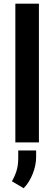

<svg xmlns="http://www.w3.org/2000/svg" viewBox="-20 -770 293 1038"><path d="M190.4 -750V0H63V-750ZM175.3 43.5V79.1Q175.3 123.5 156.7 170.2Q138.2 216.8 107.9 247.6L44.4 210Q60.1 183.1 69.3 153.8Q78.6 124.5 78.6 85V43.5Z"/></svg>

Font: Roboto SemiCondensed SemiBold
Style: Regular
Weight: 600
Width: 4
Designer: Christian Robertson
Foundry: Google
Version: Version 3.009; 2024